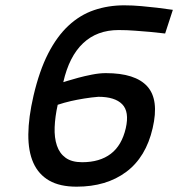

<svg xmlns="http://www.w3.org/2000/svg" viewBox="-20 -691 670 722"><path d="M601 -565Q574 -568 545 -571Q520 -573 489 -575.5Q458 -578 426 -578Q345 -578 292.5 -528.5Q240 -479 218 -382Q218 -382 234 -387Q250 -392 274 -398.5Q298 -405 326 -410.5Q354 -416 378 -416Q489 -416 534 -366Q579 -316 554 -209Q529 -100 454.5 -44.5Q380 11 268 11Q205 11 165 -12Q125 -35 105.5 -78.5Q86 -122 86.5 -185.5Q87 -249 106 -331Q128 -425 161 -489.5Q194 -554 237.5 -594.5Q281 -635 334 -653Q387 -671 447 -671Q479 -671 511.5 -668Q544 -665 570 -662Q601 -658 630 -654ZM350 -327Q324 -325 296.5 -320.5Q269 -316 247 -311Q221 -305 197 -297Q187 -252 185.5 -212.5Q184 -173 194 -143.5Q204 -114 227 -97.5Q250 -81 289 -81Q355 -81 396.5 -112.5Q438 -144 453 -209Q467 -271 439.5 -299Q412 -327 350 -327Z"/></svg>

Font: Panefresco 600wt
Style: Italic
Weight: 600
Foundry: Campivisivi & Chank Co
Version: Version 1.000